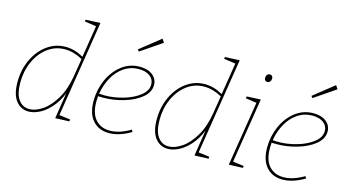

<svg xmlns="http://www.w3.org/2000/svg" viewBox="-84 -1093 2566 1421"><g transform="rotate(15 1198.5 -383.0)"><path d="M538 -765 421 -28 506 -17 504 -2 397 2 428 -196Q400 -128 359 -82.5Q318 -37 274.5 -15.5Q231 6 192 6Q133 6 95.5 -42Q58 -90 58 -185Q58 -278 94.5 -356.5Q131 -435 194.5 -481.5Q258 -528 337 -528Q405 -528 474 -489L513 -733L424 -746L426 -760ZM450 -335 472 -471Q402 -509 336 -509Q263 -509 204.5 -465.5Q146 -422 112.5 -348Q79 -274 79 -186Q79 -99 110.5 -56Q142 -13 193 -13Q240 -13 293 -48.5Q346 -84 389.5 -157Q433 -230 450 -335Z M661 -237Q659 -209 659 -195Q659 -105 700 -59Q741 -13 810 -13Q884 -13 967 -63L976 -47Q887 6 808 6Q731 6 684.5 -45.5Q638 -97 638 -196Q638 -279 671.5 -356Q705 -433 766 -480.5Q827 -528 905 -528Q967 -528 1003.5 -498.5Q1040 -469 1040 -423Q1040 -368 988.5 -325.5Q937 -283 857.5 -259.5Q778 -236 698 -236ZM664 -257Q690 -255 706 -255Q777 -255 850 -276.5Q923 -298 971 -336Q1019 -374 1019 -422Q1019 -461 987.5 -485Q956 -509 902 -509Q839 -509 788.5 -474.5Q738 -440 706.5 -382.5Q675 -325 664 -257ZM1030 -745 867 -634 856 -648 1012 -772Z M1605 -765 1488 -28 1573 -17 1571 -2 1464 2 1495 -196Q1467 -128 1426 -82.5Q1385 -37 1341.5 -15.5Q1298 6 1259 6Q1200 6 1162.5 -42Q1125 -90 1125 -185Q1125 -278 1161.5 -356.5Q1198 -435 1261.5 -481.5Q1325 -528 1404 -528Q1472 -528 1541 -489L1580 -733L1491 -746L1493 -760ZM1517 -335 1539 -471Q1469 -509 1403 -509Q1330 -509 1271.5 -465.5Q1213 -422 1179.5 -348Q1146 -274 1146 -186Q1146 -99 1177.5 -56Q1209 -13 1260 -13Q1307 -13 1360 -48.5Q1413 -84 1456.5 -157Q1500 -230 1517 -335Z M1831 -525 1752 -28 1836 -17 1834 -2 1727 2 1806 -493 1722 -505 1724 -520ZM1820 -689Q1820 -703 1828 -712.5Q1836 -722 1849 -722Q1860 -722 1866 -715Q1872 -708 1872 -696Q1872 -682 1864 -672.5Q1856 -663 1843 -663Q1832 -663 1826 -670Q1820 -677 1820 -689Z M1991 -237Q1989 -209 1989 -195Q1989 -105 2030 -59Q2071 -13 2140 -13Q2214 -13 2297 -63L2306 -47Q2217 6 2138 6Q2061 6 2014.5 -45.5Q1968 -97 1968 -196Q1968 -279 2001.5 -356Q2035 -433 2096 -480.5Q2157 -528 2235 -528Q2297 -528 2333.5 -498.5Q2370 -469 2370 -423Q2370 -368 2318.5 -325.5Q2267 -283 2187.5 -259.5Q2108 -236 2028 -236ZM1994 -257Q2020 -255 2036 -255Q2107 -255 2180 -276.5Q2253 -298 2301 -336Q2349 -374 2349 -422Q2349 -461 2317.5 -485Q2286 -509 2232 -509Q2169 -509 2118.5 -474.5Q2068 -440 2036.5 -382.5Q2005 -325 1994 -257ZM2360 -745 2197 -634 2186 -648 2342 -772Z"/></g></svg>

Font: Bitter Pro Thin
Style: Italic
Weight: 250
Italic angle: -9°
Designer: Sol Matas, and Bitter project Authors
Foundry: Sol Matas
Version: Version 1.010